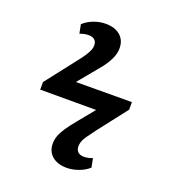

<svg xmlns="http://www.w3.org/2000/svg" viewBox="-118 -657 733 813"><g transform="rotate(20 248.0 -251.0)"><path d="M273 64Q232 64 207.5 43.5Q183 23 183 -13Q183 -31 189 -47.5Q195 -64 209 -85.5Q223 -107 248 -137L307 -209H55V-243L157 -374Q177 -399 187 -414.5Q197 -430 201.5 -441Q206 -452 206 -462Q206 -479 196.5 -487.5Q187 -496 169 -496Q150 -496 130 -488L122 -528Q141 -546 167.5 -556Q194 -566 221 -566Q263 -566 287 -545Q311 -524 311 -488Q311 -471 305 -453.5Q299 -436 286.5 -416Q274 -396 252 -371L186 -291L438 -292V-258L337 -128Q318 -103 307 -87Q296 -71 292.5 -60Q289 -49 289 -39Q289 -23 298.5 -14Q308 -5 325 -5Q345 -5 364 -13L372 27Q354 44 326.5 54Q299 64 273 64Z"/></g></svg>

Font: Literata 18pt Medium
Style: Regular
Weight: 500
Designer: Latin by Veronika Burian and Jose Scaglione. Greek by Irene Vlachou. Cyrillic by Vera Evstafieva.
Foundry: TypeTogether
Version: Version 3.103;gftools[0.9.29]